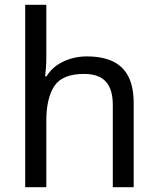

<svg xmlns="http://www.w3.org/2000/svg" viewBox="-20 -780 658 800"><path d="M173 -537Q173 -518 171.5 -498Q170 -478 168 -462H174Q191 -490 217 -508Q243 -526 275 -535.5Q307 -545 341 -545Q406 -545 449.5 -524.5Q493 -504 515 -461Q537 -418 537 -349V0H450V-343Q450 -408 421 -440Q392 -472 330 -472Q240 -472 206.5 -421.5Q173 -371 173 -277V0H85V-760H173Z"/></svg>

Font: hexkorean15
Style: Book
Weight: 400
Designer: Jelle Bosma - Monotype Design Team
Foundry: Monotype Imaging Inc.
Version: Version 2.003